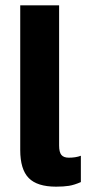

<svg xmlns="http://www.w3.org/2000/svg" viewBox="-20 -694 346 724"><path d="M284.9 -7.4V-106.7Q266.1 -99.4 239.5 -99.4Q220.1 -99.4 211.5 -109.8Q202.9 -120.2 202.9 -145.4V-674H56.3V-128.2Q56.3 -55.3 88.3 -22.7Q120.3 9.9 191.5 9.9Q219.8 9.9 240 6.7Q260.1 3.5 284.9 -7.4Z"/></svg>

Font: Arad-VF Thin Dots1
Style: Regular
Weight: 100
Designer: Mohammad Darvishi
Version: Version 1.000;August 30, 2024;FontCreator 15.0.0.2992 64-bit